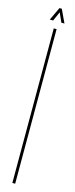

<svg xmlns="http://www.w3.org/2000/svg" viewBox="-117 -699 280 720"><g transform="rotate(15 22.5 -339.5)"><path d="M17 0V-600H28V0ZM-6 -628 18 -679H27L51 -628H39L23 -664L7 -628Z"/></g></svg>

Font: Anybody UltraCondensed Thin
Style: Regular
Weight: 100
Width: 1
Designer: Tyler Finck
Foundry: Etcetera Type Company
Version: Version 1.110